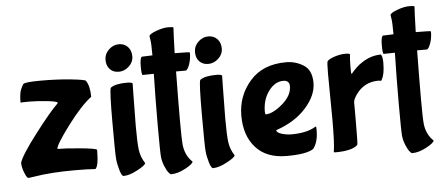

<svg xmlns="http://www.w3.org/2000/svg" viewBox="-49 -771 2194 945"><g transform="rotate(-5 1048.0 -298.0)"><path d="M392 5Q354 2 290 2Q172 2 88 16L60 20Q52 20 41 -8Q30 -36 30 -57Q40 -93 118 -195Q196 -297 234 -333Q243 -342 191 -348Q139 -354 100.5 -354Q62 -354 53 -353Q53 -400 62.5 -420Q72 -440 75 -443Q84 -452 163.5 -452Q243 -452 310 -445Q377 -438 383 -432Q402 -404 402 -351Q350 -312 282 -221Q214 -130 214 -110Q253 -110 327.5 -103Q402 -96 408 -89V-78Q408 -11 392 5Z M559.5 -597Q587 -597 604 -579Q621 -561 621 -532Q621 -503 598.5 -482.5Q576 -462 548.5 -462Q521 -462 504.5 -479.5Q488 -497 488 -526Q488 -555 510 -576Q532 -597 559.5 -597ZM610 -348 608 -186Q608 -108 612.5 -71.5Q617 -35 638 -3Q638 7 597 29Q556 51 527 51Q518 51 509 21Q500 -9 497.5 -36Q495 -63 495 -218Q495 -373 502 -387Q525 -405 583 -405Q606 -405 611 -399Z M835 -655Q833 -632 830 -529Q905 -529 905 -526Q905 -492 895 -465.5Q885 -439 876 -439H829Q827 -291 827 -198.5Q827 -106 830 -75Q836 -23 871 10Q871 21 832.5 42Q794 63 760 63Q757 63 748.5 53Q740 43 730.5 20Q721 -3 718.5 -25Q716 -47 716 -182Q716 -317 719 -437L663 -436Q658 -441 658 -479.5Q658 -518 667 -526Q689 -527 720 -528Q720 -586 717 -603Q714 -620 714 -623Q714 -633 748.5 -646Q783 -659 809 -659Q835 -659 835 -655Z M1001.5 -597Q1029 -597 1046 -579Q1063 -561 1063 -532Q1063 -503 1040.5 -482.5Q1018 -462 990.5 -462Q963 -462 946.5 -479.5Q930 -497 930 -526Q930 -555 952 -576Q974 -597 1001.5 -597ZM1052 -348 1050 -186Q1050 -108 1054.5 -71.5Q1059 -35 1080 -3Q1080 7 1039 29Q998 51 969 51Q960 51 951 21Q942 -9 939.5 -36Q937 -63 937 -218Q937 -373 944 -387Q967 -405 1025 -405Q1048 -405 1053 -399Z M1381 -318Q1381 -347 1350 -347Q1309 -347 1278 -305Q1247 -263 1247 -204Q1247 -190 1251 -190Q1287 -191 1334 -231.5Q1381 -272 1381 -318ZM1468 0Q1434 23 1335 23Q1236 23 1183 -36Q1130 -95 1130 -193.5Q1130 -292 1193.5 -364.5Q1257 -437 1372 -437Q1419 -437 1458.5 -412Q1498 -387 1498 -324.5Q1498 -262 1443.5 -201Q1389 -140 1295 -108Q1295 -96 1319.5 -88.5Q1344 -81 1368 -81Q1444 -81 1488 -108Q1489 -109 1491 -109Q1493 -109 1493 -90Q1493 -32 1468 0Z M1575 -135 1573 -362Q1573 -421 1577 -425Q1588 -436 1615 -444.5Q1642 -453 1665.5 -453Q1689 -453 1689 -448Q1686 -421 1686 -386.5Q1686 -352 1688 -352Q1690 -352 1692 -354.5Q1694 -357 1698.5 -362.5Q1703 -368 1717.5 -382Q1732 -396 1749 -406Q1792 -434 1841 -434Q1849 -421 1849 -394Q1849 -337 1835 -313L1831 -305L1818 -307Q1746 -307 1705 -248Q1689 -224 1689 -212V-124Q1689 -4 1686 -1Q1658 26 1576 26Q1568 26 1568 23Q1575 -16 1575 -135Z M2026 -655Q2024 -632 2021 -529Q2096 -529 2096 -526Q2096 -492 2086 -465.5Q2076 -439 2067 -439H2020Q2018 -291 2018 -198.5Q2018 -106 2021 -75Q2027 -23 2062 10Q2062 21 2023.5 42Q1985 63 1951 63Q1948 63 1939.5 53Q1931 43 1921.5 20Q1912 -3 1909.5 -25Q1907 -47 1907 -182Q1907 -317 1910 -437L1854 -436Q1849 -441 1849 -479.5Q1849 -518 1858 -526Q1880 -527 1911 -528Q1911 -586 1908 -603Q1905 -620 1905 -623Q1905 -633 1939.5 -646Q1974 -659 2000 -659Q2026 -659 2026 -655Z"/></g></svg>

Font: Bubblegum Sans
Style: Regular
Weight: 400
Designer: Angel Koziupa and Alejandro Paul
Foundry: Angel Koziupa and Alejandro Paul
Version: Version 1.001